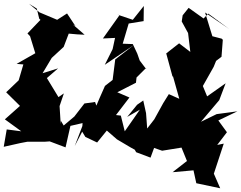

<svg xmlns="http://www.w3.org/2000/svg" viewBox="-58 -749 1291 1028"><path d="M473 -142 451 -203 394 -195 340 -125 283 -77 268 -102 267 -85 261 -181 284 -249 255 -229 193 -331 253 -383 170 -357 219 -439 283 -498 310 -569 356 -565 395 -563 332 -618 346 -609 301 -677 248 -643C216 -656 185 -669 153 -683L97 -729L139 -703L152 -649L181 -621L180 -665L89 -570L103 -555L131 -464L31 -407L67 -404L42 -319L41 -318L-25 -255L49 -182L-32 -110L56 -46L-22 -56L-38 37L51 17L88 10H180L208 8L293 40L319 -75L384 -90L383 -74L342 33L382 -44L399 -16L462 14L514 -50L568 -3C602 16 633 37 668 55L638 7L671 66L748 95L767 43L810 58L959 34L899 5L943 113L866 173L978 163L993 232L1121 259L1087 181C1105 127 1122 74 1140 20L1105 27L1157 -41L1111 -104L1213 -153L1102 -138L1018 -97L1116 -213L1150 -303L1051 -233L1027 -291L1025 -283L1086 -391L1099 -423L1128 -445L1135 -536L1129 -542L1079 -555L1040 -682L1170 -593L1057 -676L1032 -650L952 -707L920 -667L915 -634L949 -572L961 -471L901 -517L832 -463L866 -338L868 -341L902 -220L846 -245L816 -197L768 -110L730 -61L724 -143L709 -211L676 -188L623 -123L691 -162L610 -46L589 -130L563 -133L635 -227L570 -255L670 -306L673 -334L724 -385V-380L690 -425L677 -462L653 -513L599 -515L631 -623L711 -636L712 -717L653 -643L570 -671L582 -668L493 -543L558 -546L545 -486L503 -402L659 -508L559 -431L545 -321L504 -289C485 -246 466 -204 448 -160L424 -119L448 -97L521 -134Z"/></svg>

Font: Hussar Lance
Style: ExBdObl
Weight: 700
Foundry: Cannot Into Space Fonts, PlusOne Fonts
Version: Version 2.270